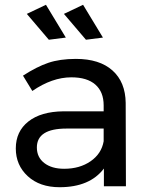

<svg xmlns="http://www.w3.org/2000/svg" viewBox="-20 -778 621 802"><path d="M255 -621 184 -612 92 -720 172 -758ZM410 -621 339 -612 247 -720 327 -758ZM506 0H414V-74Q355 4 229 4Q146 4 96 -42Q46 -88 46 -158Q46 -229 98.5 -270.5Q151 -312 245 -313H413V-338Q413 -394 378.5 -424.5Q344 -455 278 -455Q198 -455 115 -398L76 -462Q133 -499 181.5 -515.5Q230 -532 297 -532Q396 -532 450 -483.5Q504 -435 505 -348ZM248 -73Q313 -73 358.5 -104.5Q404 -136 413 -188V-241H258Q134 -241 134 -162Q134 -121 165 -97Q196 -73 248 -73Z"/></svg>

Font: Montserrat arm
Style: Regular
Weight: 400
Designer: Julieta Ulanovsky
Foundry: Julieta Ulanovsky
Version: Version 6.000;PS 006.000;hotconv 1.0.88;makeotf.lib2.5.64775